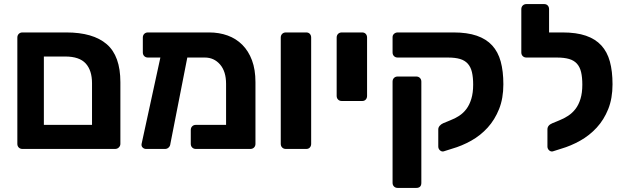

<svg xmlns="http://www.w3.org/2000/svg" viewBox="-20 -730 3065 941"><path d="M90 0Q79 0 72 -7Q65 -14 65 -25V-546Q65 -557 72 -564Q79 -571 90 -571H305Q436 -571 503 -513.5Q570 -456 570 -327V-25Q570 -15 562.5 -7.5Q555 0 544 0ZM195 -118H431V-322Q431 -385 400 -419Q369 -453 300 -453H195Z M898 -448 815 -25Q814 -14 806.5 -7Q799 0 789 0H696Q686 0 679 -7Q672 -14 674 -25L766 -448H705Q694 -448 687 -455Q680 -462 680 -473V-546Q680 -557 687 -564Q694 -571 705 -571H1005Q1054 -571 1095.5 -556Q1137 -541 1167.5 -510.5Q1198 -480 1215 -434.5Q1232 -389 1232 -327V-25Q1232 -14 1225 -7Q1218 0 1207 0H940Q929 0 922 -7Q915 -14 915 -25V-93Q915 -104 922 -111Q929 -118 940 -118H1088V-319Q1088 -380 1058.5 -414Q1029 -448 984 -448Z M1381 0Q1370 0 1363 -7Q1356 -14 1356 -25V-546Q1356 -557 1363 -564Q1370 -571 1381 -571H1481Q1492 -571 1498.5 -564Q1505 -557 1505 -546V-25Q1505 -14 1498.5 -7Q1492 0 1481 0Z M1655 -235Q1644 -235 1637 -242Q1630 -249 1630 -260V-546Q1630 -557 1637 -564Q1644 -571 1655 -571H1755Q1766 -571 1772.5 -564Q1779 -557 1779 -546V-260Q1779 -249 1772.5 -242Q1766 -235 1755 -235Z M2154 12Q2144 14 2136 6.5Q2128 -1 2128 -12V-96Q2128 -105 2134.5 -113Q2141 -121 2152 -126L2186 -140Q2210 -149 2230.5 -162.5Q2251 -176 2266 -196Q2281 -216 2290 -245.5Q2299 -275 2299 -315Q2299 -351 2293 -376.5Q2287 -402 2272.5 -418Q2258 -434 2234.5 -441Q2211 -448 2175 -448H1929Q1918 -448 1911 -455Q1904 -462 1904 -473V-548Q1904 -558 1911.5 -564.5Q1919 -571 1929 -571H2203Q2270 -571 2316.5 -555Q2363 -539 2392 -507.5Q2421 -476 2434 -428.5Q2447 -381 2447 -317Q2447 -248 2426 -195.5Q2405 -143 2370 -104.5Q2335 -66 2289.5 -40.5Q2244 -15 2195 -1ZM1929 191Q1918 191 1911 184Q1904 177 1904 166V-330Q1904 -341 1911 -348Q1918 -355 1929 -355H2020Q2031 -355 2038 -348Q2045 -341 2045 -330V166Q2045 191 2020 191Z M2689 12Q2679 14 2671 6.5Q2663 -1 2663 -12V-96Q2663 -116 2687 -126L2721 -140Q2744 -149 2764.5 -162.5Q2785 -176 2800.5 -196Q2816 -216 2825 -245.5Q2834 -275 2834 -315Q2834 -351 2828 -376.5Q2822 -402 2807.5 -418Q2793 -434 2769 -441Q2745 -448 2709 -448H2684H2682H2560Q2549 -448 2542 -455Q2535 -462 2535 -473V-685Q2535 -696 2542 -703Q2549 -710 2560 -710H2647Q2658 -710 2664.5 -703Q2671 -696 2671 -685V-571H2737Q2805 -571 2851.5 -555Q2898 -539 2927 -507.5Q2956 -476 2969 -428.5Q2982 -381 2982 -317Q2982 -248 2961 -195.5Q2940 -143 2904.5 -104.5Q2869 -66 2823.5 -40.5Q2778 -15 2730 -1Z"/></svg>

Font: Fz Rubik SemBd
Style: Regular
Weight: 600
Designer: Hubert and Fischer
Foundry: Hubert and Fischer
Version: Vit hóa bi FontZin.com